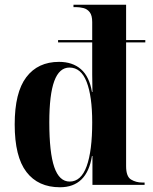

<svg xmlns="http://www.w3.org/2000/svg" viewBox="-20 -780 646 810"><path d="M233 10Q141 10 91.5 -54.5Q42 -119 42 -255Q42 -390 91 -454.5Q140 -519 229 -519Q286 -519 321.5 -488Q357 -457 368 -392H370Q369 -429 369 -465.5Q369 -502 369 -527.5Q369 -553 369 -556V-601H225V-611H369V-687Q369 -715 358.5 -728.5Q348 -742 332 -746Q316 -750 300 -750H290V-760H512V-611H593V-601H512V-79Q512 -35 533 -22.5Q554 -10 579 -10H590V0H370V-122H368Q347 10 233 10ZM274 -14Q322 -14 345.5 -78.5Q369 -143 369 -264Q369 -374 345.5 -434.5Q322 -495 273 -495Q230 -495 209 -438Q188 -381 188 -264Q188 -136 209 -75Q230 -14 274 -14Z"/></svg>

Font: Noto Serif Display SemiCondensed
Style: Bold
Weight: 700
Width: 4
Designer: Monotype Design Team
Foundry: Monotype Imaging Inc.
Version: Version 2.009